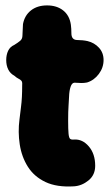

<svg xmlns="http://www.w3.org/2000/svg" viewBox="-20 -668 407 710"><path d="M254 21Q190 25 148 5Q106 -15 83 -51.5Q60 -88 53 -134Q46 -180 52 -226Q55 -252 57.5 -271Q60 -290 61 -309.5Q62 -329 62 -354Q63 -365 59 -369.5Q55 -374 48.5 -377Q42 -380 33 -388Q18 -396 10.5 -411Q3 -426 3 -446Q3 -465 10 -480Q17 -495 33 -502Q46 -510 54.5 -517Q63 -524 63 -537Q63 -546 64 -558.5Q65 -571 65 -579Q71 -611 94.5 -629.5Q118 -648 154 -648Q190 -648 213.5 -629.5Q237 -611 242 -577Q243 -570 243.5 -561.5Q244 -553 244 -545Q244 -520 266 -520Q275 -520 285 -519Q295 -518 304 -516Q329 -510 346 -491.5Q363 -473 363 -446Q363 -418 345.5 -394.5Q328 -371 302 -363Q292 -361 281 -361Q270 -361 260 -362Q249 -364 243.5 -353Q238 -342 236 -321Q235 -298 233.5 -277.5Q232 -257 232 -222Q232 -189 233.5 -173.5Q235 -158 239.5 -154.5Q244 -151 254 -152Q285 -154 308.5 -126.5Q332 -99 332 -55Q332 -21 307.5 -1Q283 19 254 21Z"/></svg>

Font: Winky Sans ExtraBold
Style: Regular
Weight: 800
Designer: Simon Atzbach
Foundry: typofactur
Version: Version 1.205